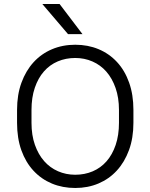

<svg xmlns="http://www.w3.org/2000/svg" viewBox="-20 -930 750 957"><path d="M355 7Q292 7 239 -15Q186 -37 147 -79Q108 -121 86.5 -181Q65 -241 65 -318V-382Q65 -458 87 -518Q109 -578 147.5 -620Q186 -662 239 -684.5Q292 -707 355 -707Q418 -707 471 -685Q524 -663 563 -621Q602 -579 623.5 -518.5Q645 -458 645 -382V-318Q645 -242 623 -182Q601 -122 562.5 -80Q524 -38 471 -15.5Q418 7 355 7ZM355 -59Q402 -59 442 -76Q482 -93 511 -126Q540 -159 556.5 -207.5Q573 -256 573 -318V-382Q573 -443 556 -491.5Q539 -540 510 -573Q481 -606 441 -623.5Q401 -641 355 -641Q308 -641 268 -624Q228 -607 199 -574Q170 -541 153.5 -492.5Q137 -444 137 -382V-318Q137 -256 154 -208Q171 -160 200 -127Q229 -94 269 -76.5Q309 -59 355 -59ZM191 -910H277L391 -760H319Z"/></svg>

Font: PT Root UI Web
Style: Regular
Weight: 400
Designer: Vitaly Kuzmin
Foundry: ParaType Ltd.
Version: Version 1.000W